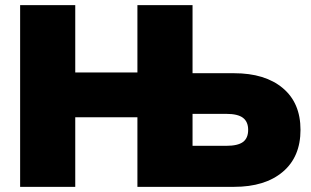

<svg xmlns="http://www.w3.org/2000/svg" viewBox="-20 -725 1207 745"><path d="M58.1 0V-705.1H272V-443.8H513.2V-705.1H727.1V-440.9H888.2Q1008.3 -440.9 1077.1 -383.3Q1146 -325.7 1146 -221.2Q1146 -116.2 1077.1 -58.1Q1008.3 0 888.2 0H513.2V-270H272V0ZM727.1 -159.2H857.9Q902.8 -159.2 922.9 -174.1Q942.9 -189 942.9 -221.2Q942.9 -252.4 922.9 -267.8Q902.8 -283.2 857.9 -283.2H727.1Z"/></svg>

Font: Mulish ExtraBlack
Style: Regular
Weight: 1000
Designer: Vernon Adams
Foundry: Vernon Adams
Version: Version 3.603; ttfautohint (v1.8.3)